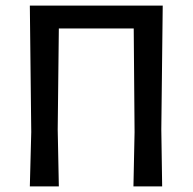

<svg xmlns="http://www.w3.org/2000/svg" viewBox="-20 -662 685 682"><path d="M558 -642 553 -202 556 0H454L458 -193L455 -561H189L185 -202L189 0H86L91 -193L86 -642Z"/></svg>

Font: Alegreya Sans SC Medium
Style: Regular
Weight: 500
Designer: Juan Pablo del Peral
Foundry: Huerta Tipografica
Version: Version 2.001;PS 002.001;hotconv 1.0.88;makeotf.lib2.5.64775